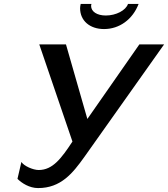

<svg xmlns="http://www.w3.org/2000/svg" viewBox="-20 -948 856 978"><path d="M391 -928C389 -919 388 -911 388 -906C388 -843 437 -800 510 -800C588 -800 656 -849 686 -928H632C621 -895 571 -869 519 -869C474 -869 444 -889 444 -918C444 -921 445 -925 446 -928ZM816 -722H690L425 -342L316 -722H180L349 -227C293 -142 249 -82 177 -82C149 -82 102 -102 89 -123L69 -37C91 -15 130 10 174 10C290 10 350 -65 410 -149Z"/></svg>

Font: Perun Medium Italic
Style: Regular
Weight: 500
Italic angle: -12°
Foundry: Copyright (c) Stefan Peev, Context Ltd, 2016
Version: Version 1.026